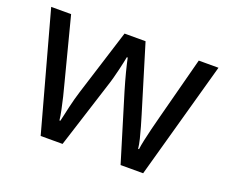

<svg xmlns="http://www.w3.org/2000/svg" viewBox="-94 -681 973 824"><g transform="rotate(20 393.0 -269.0)"><path d="M431 -303Q425 -324 419 -344.5Q413 -365 408.5 -383.5Q404 -402 400 -418Q396 -434 394 -445H390Q388 -434 384.5 -418Q381 -402 376.5 -383Q372 -364 366.5 -343.5Q361 -323 354 -302L258 -1H158L11 -537H102L176 -251Q184 -222 191 -192.5Q198 -163 203.5 -136.5Q209 -110 211 -91H215Q218 -103 222 -121Q226 -139 230.5 -159Q235 -179 240.5 -199Q246 -219 251 -235L346 -537H442L534 -235Q541 -212 548.5 -186Q556 -160 562 -135.5Q568 -111 570 -92H574Q576 -109 581.5 -134.5Q587 -160 594.5 -190.5Q602 -221 610 -251L685 -537H775L626 -1H523Z"/></g></svg>

Font: ugurmukhi85
Style: Book
Weight: 400
Designer: Jelle Bosma - Monotype Design Team
Foundry: Monotype Imaging Inc.
Version: Version 2.003